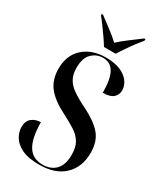

<svg xmlns="http://www.w3.org/2000/svg" viewBox="-230 -1018 951 1116"><g transform="rotate(30 246.0 -460.5)"><path d="M230 10Q155 10 112 -11.5Q69 -33 50.5 -65Q32 -97 32 -129Q32 -170 57 -189.5Q82 -209 116 -209Q117 -102 148.5 -51Q180 0 247 0Q302 0 334 -33.5Q366 -67 366 -134Q366 -185 347 -216.5Q328 -248 292.5 -270.5Q257 -293 208 -318Q126 -359 87.5 -408Q49 -457 49 -530Q49 -621 106.5 -672.5Q164 -724 257 -724Q316 -724 355 -707Q394 -690 413.5 -662.5Q433 -635 433 -605Q433 -575 411.5 -556Q390 -537 342 -537Q342 -627 318 -670.5Q294 -714 242 -714Q200 -714 168.5 -683.5Q137 -653 137 -587Q137 -544 153 -514.5Q169 -485 203 -461Q237 -437 292 -410Q374 -370 415 -323.5Q456 -277 456 -199Q456 -103 396.5 -46.5Q337 10 230 10ZM215 -771Q201 -794 182 -821.5Q163 -849 143.5 -875.5Q124 -902 108 -921V-931H116Q145 -909 184.5 -879.5Q224 -850 254 -822Q284 -850 323.5 -879Q363 -908 393 -931H401V-921Q385 -902 365 -875.5Q345 -849 326.5 -821.5Q308 -794 293 -771Z"/></g></svg>

Font: Noto Serif Display Condensed SemiBold
Style: Regular
Weight: 600
Width: 3
Designer: Monotype Design Team
Foundry: Monotype Imaging Inc.
Version: Version 2.009